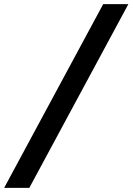

<svg xmlns="http://www.w3.org/2000/svg" viewBox="-129 -760 637 923"><path d="M367 -740H488L12 143H-109Z"/></svg>

Font: Inria Sans
Style: Bold Italic
Weight: 700
Italic angle: -10°
Designer: Black Foundry Team
Foundry: Black Foundry
Version: Version 1.2; ttfautohint (v1.8.3)